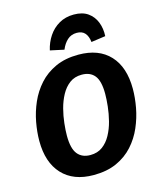

<svg xmlns="http://www.w3.org/2000/svg" viewBox="-138 -1049 958 1162"><g transform="rotate(-15 340.5 -468.0)"><path d="M400.7 -710.8Q528 -710.8 597.1 -636.3Q666.2 -561.9 666.2 -426.2Q666.2 -370.6 654.9 -309.4Q643.6 -248.3 618.4 -190.2Q593.3 -132 551.2 -85.1Q509.1 -38.1 447.8 -10.4Q386.6 17.2 303.4 17.2Q176.5 17.2 107 -57.7Q37.6 -132.6 37.6 -267Q37.6 -322.6 48.9 -383.7Q60.2 -444.8 85.7 -503Q111.2 -561.1 153.3 -607.9Q195.4 -654.8 256.8 -682.8Q318.2 -710.8 400.7 -710.8ZM388.9 -588.5Q344 -588.5 312.6 -565Q281.2 -541.5 260.5 -503.3Q239.8 -465.1 228.2 -420.6Q216.6 -376 211.9 -332.2Q207.1 -288.4 207.1 -254.8Q207.1 -174.2 235 -139.6Q262.8 -105 314.9 -105Q360.2 -105 391.6 -128.4Q423 -151.7 443.6 -189.8Q464.3 -227.8 475.8 -272.9Q487.2 -317.9 491.9 -362Q496.7 -406.2 496.7 -440.4Q496.7 -520.3 469.3 -554.4Q442 -588.5 388.9 -588.5ZM327.7 -761.6 241 -780.3Q251.7 -828.1 277.8 -867.2Q303.9 -906.3 344.1 -929.4Q384.3 -952.6 436.7 -952.6Q490.7 -952.6 524.6 -928.6Q558.5 -904.6 574.2 -864.7Q589.9 -824.7 587.3 -776.9L497.6 -764.3Q493.9 -800.4 476.4 -820.7Q458.8 -840.9 425.5 -840.9Q390.4 -840.9 366.4 -819.3Q342.4 -797.7 327.7 -761.6Z"/></g></svg>

Font: Fira Sans Variable
Style: Italic
Weight: 397
Italic angle: -8°
Designer: Carrois Corporate & Edenspiekermann AG
Foundry: Carrois Corporate GbR & Edenspiekermann AG
Version: Version 4.202